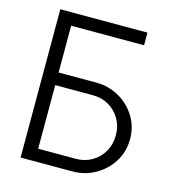

<svg xmlns="http://www.w3.org/2000/svg" viewBox="-108 -813 821 904"><g transform="rotate(15 302.5 -361.5)"><path d="M74.7 -722.7H499.5V-661.1H144V-433.1H327.1Q387.7 -433.1 438.5 -404.5Q489.3 -376 519.8 -326.9Q550.3 -277.8 550.3 -216.8Q550.3 -155.8 519.8 -106.7Q489.3 -57.6 438.5 -28.8Q387.7 0 327.1 0H74.7ZM144 -61.5H327.1Q371.1 -61.5 405.8 -81.8Q440.4 -102.1 460.7 -137.2Q481 -172.4 481 -216.8Q481 -261.2 460.7 -296.1Q440.4 -331.1 405.8 -351.3Q371.1 -371.6 327.1 -371.6H144Z"/></g></svg>

Font: Giphurs Light
Style: Regular
Weight: 300
Version: Version 0.920; ttfautohint (v1.8.4.7-5d5b)